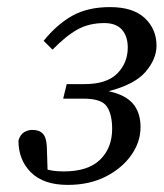

<svg xmlns="http://www.w3.org/2000/svg" viewBox="-20 -507 461 541"><path d="M171 14Q103 14 67.5 -21Q32 -56 32 -111Q37 -128 48 -134.5Q59 -141 71 -141Q91 -141 101 -130Q111 -119 112 -93L114 -29Q126 -26 137.5 -25Q149 -24 160 -24Q228 -24 262 -57Q296 -90 296 -144Q296 -185 281 -207Q266 -229 216 -229H158L168 -270H218Q281 -270 310.5 -300Q340 -330 340 -373Q340 -405 323.5 -423.5Q307 -442 274 -442Q231 -442 198.5 -424Q166 -406 128 -367L103 -392Q140 -438 183.5 -462.5Q227 -487 290 -487Q355 -487 388 -456Q421 -425 421 -378Q421 -341 390.5 -305Q360 -269 286 -250Q333 -240 354.5 -215Q376 -190 376 -149Q376 -107 350 -70Q324 -33 278 -9.5Q232 14 171 14Z"/></svg>

Font: Source Serif Pro
Style: Italic
Weight: 400
Italic angle: -12°
Designer: Frank Grießhammer
Foundry: Adobe Systems Incorporated
Version: Version 3.001;hotconv 1.0.111;makeotfexe 2.5.65597